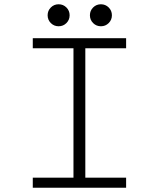

<svg xmlns="http://www.w3.org/2000/svg" viewBox="-20 -879 750 899"><path d="M291 -771Q276 -756 254.5 -756Q233 -756 218 -771Q203 -786 203 -807.5Q203 -829 218 -844Q233 -859 254.5 -859Q276 -859 291 -844Q306 -829 306 -807.5Q306 -786 291 -771ZM489 -771Q474 -756 452.5 -756Q431 -756 416 -771Q401 -786 401 -807.5Q401 -829 416 -844Q431 -859 452.5 -859Q474 -859 489 -844Q504 -829 504 -807.5Q504 -786 489 -771ZM570.5 -653H379.5V-47H570.5V0H133.5V-47H324V-653H133.5V-700H570.5Z"/></svg>

Font: League Mono UltraLight
Style: Regular
Weight: 200
Width: 6
Designer: Tyler Finck
Foundry: The League of Moveable Type / Tyler Finck
Version: Version 2.210